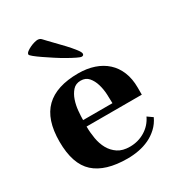

<svg xmlns="http://www.w3.org/2000/svg" viewBox="-163 -758 794 867"><g transform="rotate(-30 234.0 -324.0)"><path d="M247 -435Q292 -435 329 -422.5Q366 -410 392.5 -386Q419 -362 433.5 -326.5Q448 -291 448 -245V-208H160Q160 -177 165.5 -145Q171 -113 185 -88Q199 -63 223 -47Q247 -31 285 -31Q328 -31 363.5 -52.5Q399 -74 417 -112L444 -93Q431 -65 409.5 -45Q388 -25 362.5 -13Q337 -1 308 4.5Q279 10 249 10Q134 10 77 -41.5Q20 -93 20 -210Q20 -325 76.5 -380Q133 -435 247 -435ZM314 -241Q314 -261 312.5 -288.5Q311 -316 303.5 -341Q296 -366 281 -383.5Q266 -401 240 -401Q214 -401 198.5 -383.5Q183 -366 174.5 -341Q166 -316 163.5 -288.5Q161 -261 161 -241ZM95 -621Q95 -628 103.5 -634.5Q112 -641 123.5 -646.5Q135 -652 146 -655Q157 -658 163 -658Q176 -658 183.5 -649.5Q191 -641 199 -633Q206 -625 224.5 -606.5Q243 -588 262 -567.5Q281 -547 295.5 -528.5Q310 -510 310 -502Q310 -492 299 -492Q293 -492 275.5 -500.5Q258 -509 235 -522Q212 -535 187.5 -551Q163 -567 142.5 -581Q122 -595 108.5 -606Q95 -617 95 -621Z"/></g></svg>

Font: Gamine
Style: Bold
Weight: 700
Designer: Tapiwanashe Sebastian Garikayi
Version: Version 1.000